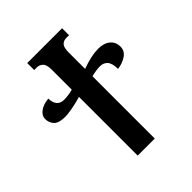

<svg xmlns="http://www.w3.org/2000/svg" viewBox="-199 -834 955 955"><g transform="rotate(-45 278.0 -357.0)"><path d="M451 -515Q492 -515 515 -495.5Q538 -476 538 -444Q538 -413 511 -395.5Q484 -378 451 -374Q450 -416 435 -431.5Q420 -447 397 -447Q370 -447 335 -438V0H215V-413Q177 -402 145 -396.5Q113 -391 98 -391Q53 -391 35.5 -409Q18 -427 18 -455Q18 -477 40 -494Q62 -511 101 -515Q103 -455 153 -455Q183 -455 215 -464V-605Q215 -640 201.5 -652.5Q188 -665 171 -665H152V-714H397V-665H378Q358 -665 346.5 -652.5Q335 -640 335 -605V-490Q404 -515 451 -515Z"/></g></svg>

Font: Noto Serif Georgian ExtraCondensed SemiBold
Style: Regular
Weight: 600
Width: 2
Designer: Monotype Design Team, Akaki Razmadze
Foundry: Google LLC
Version: Version 2.003; ttfautohint (v1.8.4.7-5d5b)